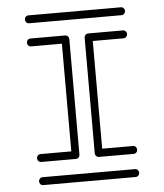

<svg xmlns="http://www.w3.org/2000/svg" viewBox="-52 -759 686 804"><g transform="rotate(-5 291.5 -356.5)"><path d="M485.8 -679.7H97.2Q90.3 -679.7 85.7 -684.8Q81.1 -689.9 81.1 -696.3Q81.1 -703.1 85.7 -708Q90.3 -712.9 97.2 -712.9H485.8Q492.7 -712.9 497.3 -708Q502 -703.1 502 -696.3Q502 -689.9 497.3 -684.8Q492.7 -679.7 485.8 -679.7ZM242.7 -96.7H97.2Q90.3 -96.7 85.7 -101.6Q81.1 -106.4 81.1 -113.3Q81.1 -120.1 85.7 -125Q90.3 -129.9 97.2 -129.9H226.6V-582.5H97.2Q90.3 -582.5 85.7 -587.4Q81.1 -592.3 81.1 -599.1Q81.1 -606 85.7 -610.8Q90.3 -615.7 97.2 -615.7H242.7Q250 -615.7 254.6 -610.8Q259.3 -606 259.3 -599.1V-113.3Q259.3 -106.4 254.6 -101.6Q250 -96.7 242.7 -96.7ZM485.8 0.5H97.2Q90.3 0.5 85.7 -4.4Q81.1 -9.3 81.1 -16.1Q81.1 -22.9 85.7 -27.8Q90.3 -32.7 97.2 -32.7H485.8Q492.7 -32.7 497.3 -27.8Q502 -22.9 502 -16.1Q502 -9.3 497.3 -4.4Q492.7 0.5 485.8 0.5ZM485.8 -96.7H340.3Q333.5 -96.7 328.6 -101.6Q323.7 -106.4 323.7 -113.3V-599.1Q323.7 -606 328.6 -610.8Q333.5 -615.7 340.3 -615.7H485.8Q492.7 -615.7 497.3 -610.8Q502 -606 502 -599.1Q502 -592.3 497.3 -587.4Q492.7 -582.5 485.8 -582.5H356.4V-129.9H485.8Q492.7 -129.9 497.3 -125Q502 -120.1 502 -113.3Q502 -106.4 497.3 -101.6Q492.7 -96.7 485.8 -96.7Z"/></g></svg>

Font: Neon Sans
Style: Regular
Weight: 400
Designer: GGBot
Version: 0.80